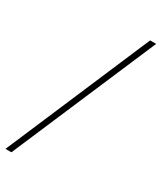

<svg xmlns="http://www.w3.org/2000/svg" viewBox="-267 -1022 1058 1268"><g transform="rotate(30 262.5 -388.0)"><path d="M525 -937 55 161H10L479 -937Z"/></g></svg>

Font: Fz Poppins ExtLt
Style: Italic
Weight: 200
Italic angle: -10°
Designer: Ninad Kale (Devanagari), Jonny Pinhorn (Latin)
Foundry: Indian Type Foundry
Version: Vit hóa bi Vntype.Com & FontZin.Com